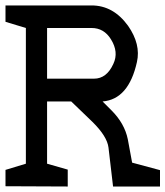

<svg xmlns="http://www.w3.org/2000/svg" viewBox="-21 -679 602 699"><path d="M238.3 -309.6H150.4V-83L225.6 -61.5V0L-1 -1V-60.5L73.2 -83V-577.1L-1 -599.6V-659.2H312.5Q391.6 -659.2 445.3 -585Q492.2 -517.6 477.5 -453.1Q447.3 -317.4 352.5 -309.6L384.8 -277.3Q432.6 -229.5 444.3 -171.9L460 -86.9L561.5 -59.6V0H390.6L374 -141.6Q369.1 -182.6 315.4 -235.4ZM321.3 -392.6Q367.2 -392.6 391.6 -446.3Q412.1 -489.3 382.8 -536.1Q357.4 -577.1 312.5 -577.1H150.4V-392.6Z"/></svg>

Font: Hopone
Style: Regular
Weight: 400
Foundry: SIL International (SIL)
Version: Version 1.00 September 3, 2015, initial release